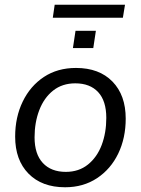

<svg xmlns="http://www.w3.org/2000/svg" viewBox="-20 -782 596 811"><path d="M255 9Q157 9 100.5 -48.5Q44 -106 44 -205Q44 -287 76 -353Q108 -419 165.5 -457Q223 -495 301 -495Q399 -495 455 -437.5Q511 -380 511 -281Q511 -199 479.5 -133.5Q448 -68 390 -29.5Q332 9 255 9ZM258 -56Q313 -56 351.5 -87Q390 -118 409.5 -169.5Q429 -221 429 -284Q429 -356 394.5 -393Q360 -430 298 -430Q243 -430 204.5 -399.5Q166 -369 146 -317Q126 -265 126 -202Q126 -131 161 -93.5Q196 -56 258 -56ZM203 -707 211 -762H508L499 -707ZM288 -579 299 -652H385L374 -579Z"/></svg>

Font: Nunito Sans
Style: Italic
Weight: 400
Italic angle: -9°
Designer: Vernon Adams
Foundry: Vernon Adams
Version: Version 3.006; ttfautohint (v1.8.3)